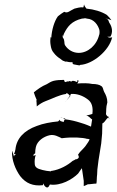

<svg xmlns="http://www.w3.org/2000/svg" viewBox="-20 -812 515 846"><path d="M33 -146C31 -107 48 -65 69 -36C94 -4 126 9 169 4C169 1 170 -1 170 -4C175 8 189 24 197 6C197 5 199 3 200 1C248 8 299 -22 324 -47C328 -54 338 -66 340 -70H341L349 -15V8C355 6 361 3 367 0C379 0 392 -3 404 -3L405 -4C407 -16 406 -30 408 -43L409 -65C411 -78 412 -92 414 -105L426 -180L430 -223C431 -237 430 -255 431 -268C432 -268 439 -273 440 -275L451 -289C452 -291 455 -292 457 -294L462 -288V-289C461 -290 460 -293 458 -295C459 -296 460 -297 461 -297C452 -297 449 -305 447 -309C449 -325 446 -336 453 -361C453 -380 446 -395 439 -407C434 -416 435 -428 426 -433C418 -439 404 -442 387 -442C369 -446 344 -446 320 -444L323 -447L324 -448L323 -449C323 -450 325 -451 325 -452C330 -461 316 -460 321 -451V-450H320C313 -453 302 -459 296 -454C296 -453 295 -453 295 -452C295 -453 294 -453 293 -453C287 -455 285 -456 283 -453H282C274 -455 267 -447 265 -452C264 -455 263 -458 262 -460C246 -460 230 -459 217 -456C205 -453 196 -447 186 -441C164 -432 146 -419 129 -405C132 -395 137 -382 142 -371L140 -369C142 -361 141 -351 142 -344V-343C154 -353 167 -361 180 -366C213 -378 238 -393 271 -398C271 -399 272 -400 272 -401H274C282 -400 285 -392 288 -390C289 -393 292 -396 293 -398C318 -400 345 -391 368 -373C384 -361 391 -340 387 -310C384 -309 370 -304 360 -304C363 -303 368 -301 371 -298C376 -295 382 -287 386 -286L381 -254C378 -255 360 -264 335 -271C313 -278 293 -283 269 -286C268 -286 267 -286 266 -287C265 -286 261 -278 260 -274C255 -277 246 -277 244 -281C244 -282 243 -284 243 -285C243 -283 237 -278 236 -277C204 -274 170 -268 142 -257C86 -237 53 -202 48 -154C47 -147 45 -141 42 -134C42 -134 43 -133 43 -133C44 -133 51 -134 51 -134C51 -134 41 -127 42 -123C44 -113 37 -139 34 -146ZM203 -648C201 -636 201 -625 203 -614C205 -600 208 -589 217 -579C225 -568 236 -559 247 -552C250 -550 257 -543 262 -543C266 -541 270 -539 274 -538C272 -539 270 -540 267 -542C278 -539 290 -537 300 -538C299 -538 300 -534 300 -532C303 -527 306 -529 323 -525H328C327 -524 327 -523 327 -522C328 -523 329 -524 331 -525H333V-526C389 -529 461 -589 474 -647L475 -648C465 -644 458 -647 453 -650C458 -650 464 -650 467 -651C477 -669 476 -691 461 -713C456 -725 459 -726 443 -733C443 -733 463 -725 471 -723C465 -731 459 -739 451 -746C428 -761 394 -771 361 -774C361 -774 350 -787 351 -792L350 -791C349 -786 348 -775 343 -780C332 -780 318 -777 308 -774C286 -764 278 -752 263 -760C253 -754 243 -747 235 -740C219 -718 208 -680 206 -645L205 -648ZM129 -126C122 -126 132 -136 135 -136V-137C135 -145 136 -156 138 -164C144 -191 172 -210 198 -216C220 -221 238 -209 252 -203C252 -203 253 -202 253 -202C253 -202 253 -203 253 -203C298 -209 346 -206 364 -200H368C373 -199 375 -198 375 -198C373 -194 371 -189 368 -185L357 -169C349 -158 335 -146 329 -138C329 -138 328 -135 324 -131C324 -127 335 -117 317 -110L315 -111C311 -108 304 -105 300 -103C278 -84 245 -65 208 -59C208 -60 207 -59 206 -59C206 -59 204 -58 204 -57C191 -58 178 -60 167 -63C142 -69 133 -76 133 -92C132 -102 133 -115 137 -128L136 -129C135 -128 132 -126 129 -126ZM256 -656C257 -656 257 -656 258 -655V-651C259 -655 260 -660 262 -664C278 -696 296 -719 341 -730C344 -730 348 -731 352 -731H353L352 -732C355 -732 359 -731 363 -730C395 -728 412 -701 418 -680C419 -675 419 -667 418 -661L417 -659C406 -612 367 -579 327 -579C302 -579 280 -592 267 -612C261 -621 267 -635 257 -646C256 -649 256 -653 256 -656ZM248 -295C251 -294 253 -293 257 -292C253 -294 251 -295 248 -296ZM257 -292C261 -291 264 -290 268 -290C268 -290 267 -289 266 -287C263 -288 260 -290 257 -292ZM268 -363C269 -365 271 -366 272 -368C271 -366 269 -364 268 -363ZM273 -369C273 -369 272 -368 272 -368C272 -368 273 -369 273 -369ZM273 -369C278 -375 283 -384 288 -390C289 -389 290 -390 291 -391C299 -399 282 -380 273 -369ZM327 -522C327 -521 325 -521 325 -520C325 -520 324 -520 327 -522Z"/></svg>

Font: Charger Mayhem
Style: Obl
Weight: 400
Designer: Jasper
Foundry: Cannot Into Space Fonts
Version: Version 0.98